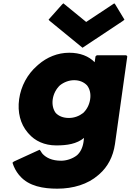

<svg xmlns="http://www.w3.org/2000/svg" viewBox="-20 -852 785 1154"><path d="M720 -727 728 -734 673 -825 667 -832 498 -720 361 -832 353 -825 272 -734 278 -727 476 -565ZM297 -256C302 -289 318 -318 340 -339C364 -358 394 -370 426 -370C457 -370 484 -359 503 -339C519 -319 527 -290 522 -256C517 -223 503 -195 480 -173C457 -155 427 -143 394 -143C360 -143 333 -154 315 -173C300 -193 292 -222 297 -256ZM63 119 55 126C64 155 77 178 93 198L94 199L100 206C154 268 242 282 324 282C421 282 508 255 570 201L578 194C627 151 660 90 671 14L745 -513L739 -520H562L554 -513L549 -478C514 -514 462 -535 396 -535C326 -535 262 -508 211 -464L210 -463L202 -456C145 -406 106 -335 95 -256C84 -177 103 -107 145 -57L146 -56L152 -49C190 -5 247 22 318 22C384 22 441 13 485 -23L482 1C477 36 463 63 443 81C414 104 376 114 348 114C292 114 258 96 236 73C232 68 227 61 224 55L218 48Z"/></svg>

Font: Hussar Woodtype
Style: BlkObl
Weight: 900
Foundry: Cannot Into Space Fonts
Version: Version 1.07